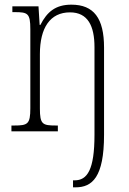

<svg xmlns="http://www.w3.org/2000/svg" viewBox="-20 -563 551 823"><path d="M293 240H304C375 240 426 197 426 15V-359C426 -485 382 -543 286 -543C219 -543 182 -513 153 -456H150L145 -536H33V-511H43C99 -511 110 -506 110 -438V-99C110 -31 99 -25 41 -25H29V0H228V-25H220C162 -25 151 -30 151 -98V-331C151 -444 195 -510 280 -510C357 -510 385 -451 385 -361V15C385 165 354 210 300 210H293Z"/></svg>

Font: Noto Serif Georgian Condensed ExtraLight
Style: Regular
Weight: 200
Width: 3
Designer: Monotype Design Team, Akaki Razmadze
Foundry: Google LLC
Version: Version 2.003